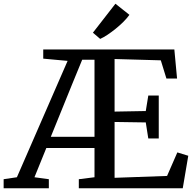

<svg xmlns="http://www.w3.org/2000/svg" viewBox="-54 -1008 1037 1028"><path d="M-34.5 0V-48.5L36.5 -59L308 -682L177.5 -694V-743H879.5L894 -587.5H837L807 -685L559.5 -692V-410.5L726.5 -413.5L740 -496.5H796V-266.5H740L726.5 -352.5L559.5 -355V-56L840.5 -66L895.5 -192L954 -174L924.5 0H368V-48.5L452 -59V-215.5H194L130.5 -59L207.5 -48.5V0ZM218 -275.5H452V-688H386L332 -556.5ZM482 -800 443.5 -833 564 -988 639 -928.5Q626 -910.5 606.8 -891.2Q587.5 -872 565.5 -854.2Q543.5 -836.5 522.2 -822.2Q501 -808 483 -800Z"/></svg>

Font: Merriweather Light 18pt
Style: Regular
Weight: 400
Version: Version 2.100